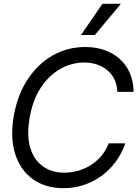

<svg xmlns="http://www.w3.org/2000/svg" viewBox="-20 -986 727 1016"><path d="M316.9 9.8Q222.2 9.8 156 -36.4Q89.8 -82.5 61.5 -167.7Q33.2 -252.9 52.2 -369.1Q71.8 -482.9 126 -565.4Q180.2 -647.9 259 -692.6Q337.9 -737.3 430.2 -737.3Q485.8 -737.3 532.2 -721.2Q578.6 -705.1 613 -674.6Q647.5 -644 666.7 -599.9Q686 -555.7 687 -500H601.1Q599.1 -538.1 585 -566.9Q570.8 -595.7 546.9 -615.2Q522.9 -634.8 492.2 -645Q461.4 -655.3 426.3 -655.3Q358.9 -655.3 298.3 -620.8Q237.8 -586.4 194.8 -520.3Q151.9 -454.1 136.2 -358.4Q120.6 -265.1 140.9 -201.4Q161.1 -137.7 208 -105Q254.9 -72.3 319.8 -72.3Q356.9 -72.3 392.8 -82.3Q428.7 -92.3 460.2 -112.1Q491.7 -131.8 516.1 -160.6Q540.5 -189.5 555.2 -227.5H643.1Q623.5 -171.4 590.3 -127.4Q557.1 -83.5 513.9 -53Q470.7 -22.5 420.7 -6.3Q370.6 9.8 316.9 9.8ZM408.7 -800.8 522 -965.8H619.6L481.9 -800.8Z"/></svg>

Font: Inter Tight
Style: Italic
Weight: 400
Italic angle: -9.39999°
Designer: Rasmus Andersson
Foundry: rsms
Version: Version 3.002